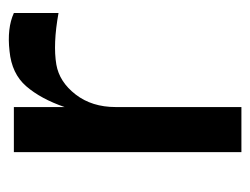

<svg xmlns="http://www.w3.org/2000/svg" viewBox="-87 -490 577 443"><g transform="rotate(-90 201.5 -268.5)"><path d="M72 0V-525H176V-408Q195 -463 224 -496.5Q253 -530 305 -535Q358 -541 393 -525V-422Q321 -435 274 -427Q234 -420 205 -382.5Q176 -345 176 -290V0Z"/></g></svg>

Font: Easer Grotesk
Style: Regular
Weight: 400
Designer: Boardeaser, Bonnie Shaver-Troup, Thomas Jockin
Foundry: Lexend
Version: Version 1.008;Glyphs 3.1.2 (3151)